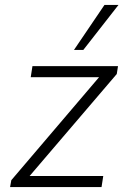

<svg xmlns="http://www.w3.org/2000/svg" viewBox="-20 -761 527 781"><path d="M21 0 26 -28 400 -467 403 -447H105L112 -492H460L455 -460L79 -20L77 -45H400L393 0ZM281 -558 405 -741H462L319 -558Z"/></svg>

Font: Nunito Sans 7pt SemiCondensed ExtraLight
Style: Italic
Weight: 250
Width: 4
Italic angle: -9°
Designer: Vernon Adams
Foundry: Vernon Adams
Version: Version 3.101;gftools[0.9.27]